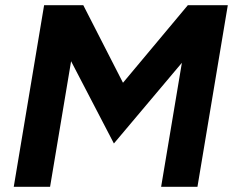

<svg xmlns="http://www.w3.org/2000/svg" viewBox="-20 -720 898 740"><path d="M150 -700H301L454 -401L704 -700H858L741 0H601L681 -478L419 -167L254 -484L173 0H33Z"/></svg>

Font: Oak Sans
Style: Bold Italic
Weight: 700
Italic angle: -9.5°
Foundry: Erik Kennedy, Walven
Version: Version 1.000